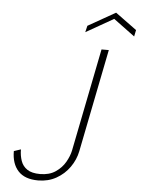

<svg xmlns="http://www.w3.org/2000/svg" viewBox="-60 -944 736 998"><g transform="rotate(5 308.0 -445.0)"><path d="M446 -700H484L377 -163Q368 -118 340.5 -79Q313 -40 271 -16.5Q229 7 177 7Q107 7 72.5 -30.5Q38 -68 38 -134L74 -146Q74 -114 83.5 -86.5Q93 -59 117 -43Q141 -27 184 -27Q232 -27 264.5 -49Q297 -71 315 -102.5Q333 -134 339 -163ZM609 -782 498 -864 354 -782 362 -816 505 -897 616 -816Z"/></g></svg>

Font: Albert Sans ExtraLight
Style: Italic
Weight: 250
Italic angle: -11.25°
Designer: Andreas Rasmussen
Foundry: a.Foundry
Version: Version 1.025